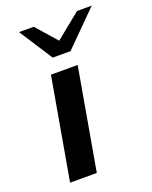

<svg xmlns="http://www.w3.org/2000/svg" viewBox="-136 -796 689 871"><g transform="rotate(-20 208.0 -360.5)"><path d="M135 -490H264L178 0H49ZM65 -721H136L223 -622L345 -721H416L255 -560H169Z"/></g></svg>

Font: Fahkwang SemiBold
Style: Italic
Weight: 600
Italic angle: -10°
Version: Version 1.000; ttfautohint (v1.6)